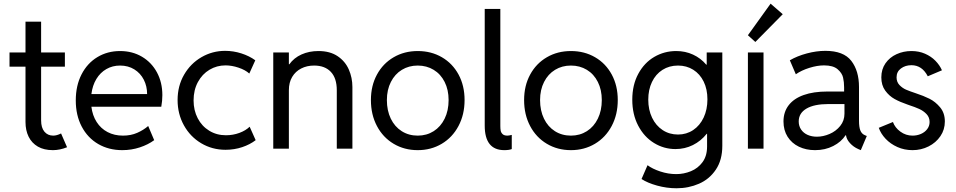

<svg xmlns="http://www.w3.org/2000/svg" viewBox="-20 -800 5146 1033"><path d="M117.2 -143.6V-441.4H31.2V-517.6H117.2V-683.6H201.2V-517.6H329.1V-441.4H201.2V-152.3Q201.2 -112.8 219 -91.6Q236.8 -70.3 266.6 -70.3Q285.2 -70.3 308.6 -82L340.8 -7.8Q301.8 7.8 264.6 7.8Q216.8 7.8 183.8 -11.2Q150.9 -30.3 134 -64.5Q117.2 -98.6 117.2 -143.6Z M387.7 -259.8Q387.7 -339.4 418.7 -399.7Q449.7 -460 503.9 -492.7Q558.1 -525.4 626 -525.4Q691.9 -525.4 743.7 -494.9Q795.4 -464.4 824.5 -410.4Q853.5 -356.4 853.5 -288.1Q853.5 -257.8 847.7 -225.6H471.7Q477.5 -178.7 500 -143.6Q522.5 -108.4 558.8 -89.4Q595.2 -70.3 641.6 -70.3Q684.1 -70.3 718 -85.2Q752 -100.1 777.3 -122.1L809.6 -45.9Q777.3 -22 732.4 -7.1Q687.5 7.8 637.7 7.8Q565.4 7.8 508.5 -25.1Q451.7 -58.1 419.7 -118.9Q387.7 -179.7 387.7 -259.8ZM771.5 -293.9Q771.5 -335.9 753.7 -371.1Q735.8 -406.2 702.6 -426.8Q669.4 -447.3 626 -447.3Q585.4 -447.3 552.5 -428.5Q519.5 -409.7 498.5 -375Q477.5 -340.3 471.7 -293.9Z M935.5 -261.7Q935.5 -337.9 970.5 -398.2Q1005.4 -458.5 1064 -492.4Q1122.6 -526.4 1191.4 -526.4Q1235.8 -526.4 1278.6 -512.7Q1321.3 -499 1353.5 -475.6L1321.3 -404.3Q1299.8 -423.8 1263.4 -436Q1227.1 -448.2 1193.4 -448.2Q1146.5 -448.2 1107.2 -424.8Q1067.9 -401.4 1044.7 -358.4Q1021.5 -315.4 1021.5 -259.8Q1021.5 -206.5 1043.7 -163.8Q1065.9 -121.1 1105.7 -96.7Q1145.5 -72.3 1195.3 -72.3Q1233.9 -72.3 1268.1 -85Q1302.2 -97.7 1323.2 -118.2L1355.5 -45.9Q1325.2 -22.5 1283 -8.3Q1240.7 5.9 1193.4 5.9Q1121.6 5.9 1062.5 -29.3Q1003.4 -64.5 969.5 -125.7Q935.5 -187 935.5 -261.7Z M1450.2 -517.6H1534.2V-454.1H1536.6Q1561.5 -488.8 1602.3 -507.1Q1643.1 -525.4 1693.4 -525.4Q1755.4 -525.4 1796.4 -497.8Q1837.4 -470.2 1856.7 -426Q1876 -381.8 1876 -332V0H1792V-314.5Q1792 -379.4 1760 -413.3Q1728 -447.3 1669.9 -447.3Q1631.3 -447.3 1600.6 -431.6Q1569.8 -416 1552 -386.2Q1534.2 -356.4 1534.2 -314.5V0H1450.2Z M1975.6 -261.7Q1975.6 -338.9 2008.1 -398.7Q2040.5 -458.5 2097.9 -491.9Q2155.3 -525.4 2227.5 -525.4Q2300.3 -525.4 2357.7 -491.9Q2415 -458.5 2447.3 -398.7Q2479.5 -338.9 2479.5 -261.7Q2479.5 -183.6 2446.8 -122.1Q2414.1 -60.5 2356.7 -26.4Q2299.3 7.8 2227.5 7.8Q2155.3 7.8 2097.9 -26.4Q2040.5 -60.5 2008.1 -121.8Q1975.6 -183.1 1975.6 -261.7ZM2393.6 -261.7Q2393.6 -316.9 2372.3 -359.1Q2351.1 -401.4 2313.2 -424.3Q2275.4 -447.3 2227.5 -447.3Q2179.7 -447.3 2142.1 -424.3Q2104.5 -401.4 2083 -359.1Q2061.5 -316.9 2061.5 -261.7Q2061.5 -205.1 2082.5 -161.6Q2103.5 -118.2 2141.4 -94.2Q2179.2 -70.3 2227.5 -70.3Q2275.4 -70.3 2313.2 -94.2Q2351.1 -118.2 2372.3 -161.6Q2393.6 -205.1 2393.6 -261.7Z M2587.9 -124V-752H2671.9V-122.1Q2671.9 -107.4 2673.8 -96.9Q2675.8 -86.4 2684.1 -78.4Q2692.4 -70.3 2710 -70.3Q2717.8 -70.3 2733.4 -74.2V2Q2718.8 7.8 2693.4 7.8Q2587.9 7.8 2587.9 -124Z M2799.8 -261.7Q2799.8 -338.9 2832.3 -398.7Q2864.7 -458.5 2922.1 -491.9Q2979.5 -525.4 3051.8 -525.4Q3124.5 -525.4 3181.9 -491.9Q3239.3 -458.5 3271.5 -398.7Q3303.7 -338.9 3303.7 -261.7Q3303.7 -183.6 3271 -122.1Q3238.3 -60.5 3180.9 -26.4Q3123.5 7.8 3051.8 7.8Q2979.5 7.8 2922.1 -26.4Q2864.7 -60.5 2832.3 -121.8Q2799.8 -183.1 2799.8 -261.7ZM3217.8 -261.7Q3217.8 -316.9 3196.5 -359.1Q3175.3 -401.4 3137.5 -424.3Q3099.6 -447.3 3051.8 -447.3Q3003.9 -447.3 2966.3 -424.3Q2928.7 -401.4 2907.2 -359.1Q2885.7 -316.9 2885.7 -261.7Q2885.7 -205.1 2906.7 -161.6Q2927.7 -118.2 2965.6 -94.2Q3003.4 -70.3 3051.8 -70.3Q3099.6 -70.3 3137.5 -94.2Q3175.3 -118.2 3196.5 -161.6Q3217.8 -205.1 3217.8 -261.7Z M3431.6 163.1 3463.9 88.9Q3489.7 108.4 3532.5 122.6Q3575.2 136.7 3618.2 136.7Q3659.2 136.7 3697.3 121.1Q3735.4 105.5 3759.8 72.3Q3784.2 39.1 3784.2 -11.7V-80.1H3782.2Q3751 -41 3707.8 -19.5Q3664.6 2 3614.3 2Q3551.8 2 3498.5 -30.8Q3445.3 -63.5 3413.6 -124Q3381.8 -184.6 3381.8 -263.7Q3381.8 -343.3 3414.1 -402.8Q3446.3 -462.4 3500.2 -493.9Q3554.2 -525.4 3618.2 -525.4Q3667 -525.4 3708.5 -506.3Q3750 -487.3 3779.8 -452.1H3782.2V-517.6H3866.2V-15.6Q3866.2 61 3831.5 112.5Q3796.9 164.1 3740.7 188.5Q3684.6 212.9 3620.1 212.9Q3566.9 212.9 3515.1 198.5Q3463.4 184.1 3431.6 163.1ZM3786.1 -265.6Q3786.1 -319.8 3765.9 -361.1Q3745.6 -402.3 3709.7 -424.8Q3673.8 -447.3 3627.9 -447.3Q3580.6 -447.3 3544.2 -424.1Q3507.8 -400.9 3487.8 -359.1Q3467.8 -317.4 3467.8 -263.7Q3467.8 -209.5 3488.3 -166.7Q3508.8 -124 3545.2 -100.1Q3581.5 -76.2 3627.9 -76.2Q3673.3 -76.2 3709.5 -100.3Q3745.6 -124.5 3765.9 -167.7Q3786.1 -210.9 3786.1 -265.6Z M4003.9 -517.6H4087.9V0H4003.9ZM4003.9 -610.4 4126 -780.3 4191.4 -723.6 4043.9 -574.2Z M4195.3 -146.5Q4195.3 -197.3 4223.1 -233.6Q4251 -270 4304 -288.8Q4356.9 -307.6 4431.6 -307.6H4521.5V-330.1Q4521.5 -358.4 4515.9 -382.8Q4510.3 -407.2 4486.3 -427.7Q4462.4 -448.2 4413.1 -448.2Q4377 -448.2 4334.2 -434.8Q4291.5 -421.4 4261.7 -400.4L4229.5 -475.6Q4268.6 -498.5 4320.6 -512.5Q4372.6 -526.4 4420.9 -526.4Q4518.6 -526.4 4560.1 -472.7Q4601.6 -418.9 4601.6 -332V-150.4Q4601.6 -116.2 4608.9 -97.9Q4616.2 -79.6 4633.8 -72.3L4643.6 -68.4L4611.3 7.8L4597.7 2Q4571.8 -9.3 4553 -30Q4534.2 -50.8 4531.7 -72.3H4529.3Q4506.3 -36.6 4462.9 -14.4Q4419.4 7.8 4365.2 7.8Q4316.9 7.8 4278.3 -10.7Q4239.7 -29.3 4217.5 -64.2Q4195.3 -99.1 4195.3 -146.5ZM4375 -64.5Q4408.7 -64.5 4443.4 -79.3Q4478 -94.2 4500.7 -122.6Q4523.4 -150.9 4523.4 -188.5V-240.2H4437.5Q4360.8 -240.2 4319.1 -215.8Q4277.3 -191.4 4277.3 -146.5Q4277.3 -121.6 4290.3 -102.8Q4303.2 -84 4325.4 -74.2Q4347.7 -64.5 4375 -64.5Z M4708 -112.3 4784.2 -143.6Q4794.9 -113.3 4824.2 -91.8Q4853.5 -70.3 4889.6 -70.3Q4913.6 -70.3 4934.6 -79.3Q4955.6 -88.4 4968.5 -105.2Q4981.4 -122.1 4981.4 -143.6Q4981.4 -168.9 4964.8 -186.3Q4948.2 -203.6 4925.5 -213.9Q4902.8 -224.1 4871.1 -234.4Q4869.1 -235.4 4860.4 -238.3Q4822.8 -251 4793.2 -267.3Q4763.7 -283.7 4742.7 -312.5Q4721.7 -341.3 4721.7 -383.8Q4721.7 -427.2 4744.1 -459.5Q4766.6 -491.7 4803.7 -508.5Q4840.8 -525.4 4883.8 -525.4Q4923.8 -525.4 4956.8 -511Q4989.7 -496.6 5012.7 -473.1Q5035.6 -449.7 5047.9 -421.9L4971.7 -389.6Q4940.9 -449.2 4883.8 -449.2Q4850.6 -449.2 4827.1 -431.6Q4803.7 -414.1 4803.7 -383.8Q4803.7 -358.9 4819.3 -342.5Q4835 -326.2 4854.7 -317.6Q4874.5 -309.1 4908.2 -297.9Q4948.7 -284.7 4980.7 -268.8Q5012.7 -252.9 5038.1 -222.4Q5063.5 -191.9 5063.5 -146.5Q5063.5 -102.5 5039.6 -67.4Q5015.6 -32.2 4975.8 -12.2Q4936 7.8 4889.6 7.8Q4845.7 7.8 4808.1 -9Q4770.5 -25.9 4744.6 -53.5Q4718.8 -81.1 4708 -112.3Z"/></svg>

Font: Reddit Sans Vanilla
Style: Regular
Weight: 400
Designer: Stephen Hutchings
Foundry: Reddit
Version: Version 1.013